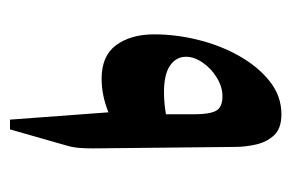

<svg xmlns="http://www.w3.org/2000/svg" viewBox="-122 -476 597 394"><g transform="rotate(90 177.0 -278.5)"><path d="M225 0 210 -202Q175 -188 141 -188Q94 -188 72 -218Q50 -248 50 -296Q50 -341 61.5 -387Q73 -433 95 -471.5Q117 -510 147 -533.5Q177 -557 214 -557Q243 -557 257 -542Q271 -527 276 -505Q281 -483 281 -461L284 -170Q284 -156 283 -142Q282 -128 277 -112L245 0ZM96 -361Q96 -341 114 -328.5Q132 -316 169 -316Q190 -316 214 -320V-379Q214 -409 207 -422.5Q200 -436 177 -436Q158 -436 139 -424.5Q120 -413 108 -395.5Q96 -378 96 -361Z"/></g></svg>

Font: Gulzar
Style: Regular
Weight: 400
Designer: Borna Izadpanah, Alice Savoie, Simon Cozens, Fiona Ross
Version: Version 1.000;[7b34f74]; ttfautohint (v1.8.4)